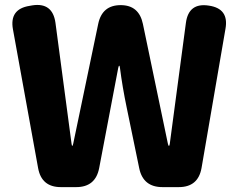

<svg xmlns="http://www.w3.org/2000/svg" viewBox="-20 -766 975 786"><path d="M229 0Q150 0 136 -78L33 -646Q18 -729 101 -742L112 -744Q195 -757 207 -673L273 -177Q274 -169 276 -169Q278 -169 280 -179L382 -668Q398 -745 474 -745Q549 -745 565 -668L667 -179Q669 -169 671.5 -169Q674 -169 675 -177L741 -672Q752 -756 835 -743Q918 -731 903 -648L805 -78Q791 0 712 0H645Q566 0 550 -77L499 -324Q481 -410 471 -489Q470 -497 468 -497Q466 -497 464 -488L386 -78Q371 0 292 0Z"/></svg>

Font: Resource Han Rounded KR Heavy
Style: Regular
Weight: 900
Designer: Cyano Hao (round all glyphs); Ryoko NISHIZUKA 西塚涼子 (kana, bopomofo & ideographs); Paul D. Hunt (Latin, Greek & Cyrillic)
Foundry: Cyano Hao
Version: 0.990